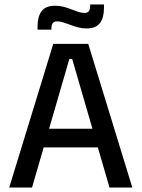

<svg xmlns="http://www.w3.org/2000/svg" viewBox="-20 -834 630 854"><path d="M21 0 217 -639H372.5L568.5 0H467L301 -572H288.5L122.5 0ZM149 -178.5V-261.5H439.5V-178.5ZM365 -707.5Q346 -707.5 328 -712.2Q310 -717 293.5 -723.2Q277 -729.5 262.2 -734.2Q247.5 -739 234.5 -739Q220.5 -739 214.5 -730.8Q208.5 -722.5 208.5 -706.5V-702H147V-717Q147 -759.5 164.8 -784Q182.5 -808.5 225 -808.5Q244.5 -808.5 262.8 -803.8Q281 -799 297.2 -792.5Q313.5 -786 328.2 -781.2Q343 -776.5 355.5 -776.5Q370 -776.5 375.5 -784.8Q381 -793 381 -809.5V-814H442.5V-798.5Q442.5 -756 424.8 -731.8Q407 -707.5 365 -707.5Z"/></svg>

Font: Anek Gurmukhi Medium
Style: Regular
Weight: 500
Designer: Sarang Kulkarni (Gurmukhi), Yesha Goshar (Latin)
Foundry: Ek Type
Version: Version 1.003